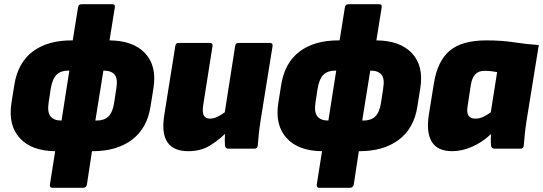

<svg xmlns="http://www.w3.org/2000/svg" viewBox="-20 -703 2568 908"><path d="M228 185Q214 185 216 170L241 12Q129 11 73.5 -50Q18 -111 34 -215L48 -303Q65 -407 135 -459.5Q205 -512 318 -512H324L349 -668Q351 -683 366 -683H511Q526 -683 523 -668L498 -512Q610 -511 666 -451.5Q722 -392 706 -288L692 -200Q676 -96 604 -42Q532 12 419 12H415L391 170Q388 185 373 185ZM269 -133H271L308 -369H302Q268 -369 248 -350Q228 -331 220 -284L210 -218Q203 -172 219 -152.5Q235 -133 269 -133ZM471 -369H469L431 -133H438Q473 -133 493 -152.5Q513 -172 520 -218L530 -284Q538 -331 522 -350Q506 -369 471 -369Z M870 12Q801 12 772 -30Q743 -72 757 -160L809 -485Q811 -500 824 -500H971Q988 -500 985 -485L941 -206Q936 -171 944 -156.5Q952 -142 973 -142Q991 -142 1009 -151Q1027 -160 1043 -172L1092 -485Q1094 -500 1107 -500H1256Q1271 -500 1269 -485L1212 -131Q1207 -98 1204 -69.5Q1201 -41 1199 -15Q1198 0 1184 0H1059Q1046 0 1044 -15Q1042 -38 1044 -70Q1014 -40 971.5 -14Q929 12 870 12Z M1490 185Q1476 185 1478 170L1503 12Q1391 11 1335.5 -50Q1280 -111 1296 -215L1310 -303Q1327 -407 1397 -459.5Q1467 -512 1580 -512H1586L1611 -668Q1613 -683 1628 -683H1773Q1788 -683 1785 -668L1760 -512Q1872 -511 1928 -451.5Q1984 -392 1968 -288L1954 -200Q1938 -96 1866 -42Q1794 12 1681 12H1677L1653 170Q1650 185 1635 185ZM1531 -133H1533L1570 -369H1564Q1530 -369 1510 -350Q1490 -331 1482 -284L1472 -218Q1465 -172 1481 -152.5Q1497 -133 1531 -133ZM1733 -369H1731L1693 -133H1700Q1735 -133 1755 -152.5Q1775 -172 1782 -218L1792 -284Q1800 -331 1784 -350Q1768 -369 1733 -369Z M2119 12Q2049 12 2022 -32.5Q1995 -77 2008 -160L2032 -309Q2049 -415 2107 -463.5Q2165 -512 2280 -512Q2353 -512 2410.5 -503Q2468 -494 2528 -490L2470 -131Q2465 -98 2462 -69.5Q2459 -41 2457 -15Q2456 0 2442 0H2317Q2304 0 2302 -15Q2301 -27 2301 -41Q2301 -55 2302 -69Q2261 -30 2212.5 -9Q2164 12 2119 12ZM2228 -142Q2248 -142 2265.5 -150.5Q2283 -159 2301 -172L2331 -362Q2320 -364 2305.5 -366Q2291 -368 2271 -368Q2242 -368 2226.5 -350.5Q2211 -333 2206 -297L2191 -198Q2182 -142 2228 -142Z"/></svg>

Font: Sofia Sans ExtraBlack
Style: Italic
Weight: 1000
Italic angle: -9°
Designer: Botio Nikoltchev, Ani Petrova
Foundry: lettersoup
Version: Version 4.100; ttfautohint (v1.8.4.7-5d5b)